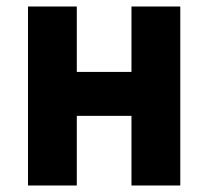

<svg xmlns="http://www.w3.org/2000/svg" viewBox="-20 -570 640 590"><path d="M66 0V-550H216V-349H384V-550H534V0H384V-214H216V0Z"/></svg>

Font: JetBrains Mono NL ExtraBold
Style: Regular
Weight: 800
Designer: Philipp Nurullin, Konstantin Bulenkov
Foundry: JetBrains
Version: Version 2.304; ttfautohint (v1.8.4.7-5d5b)